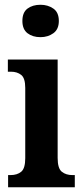

<svg xmlns="http://www.w3.org/2000/svg" viewBox="-20 -786 349 806"><path d="M150 -630Q117 -630 95.5 -646.5Q74 -663 74 -698Q74 -734 95.5 -750Q117 -766 150 -766Q181 -766 204 -750Q227 -734 227 -698Q227 -663 204 -646.5Q181 -630 150 -630ZM14 0V-51H24Q52 -51 69 -65Q86 -79 86 -122V-417Q86 -458 69 -471.5Q52 -485 26 -485H13V-536H222V-123Q222 -79 239.5 -65Q257 -51 284 -51H294V0Z"/></svg>

Font: Noto Serif Lao Condensed
Style: Bold
Weight: 700
Width: 3
Designer: Monotype Design Team
Foundry: Monotype Imaging Inc.
Version: Version 2.003; ttfautohint (v1.8.4.7-5d5b)